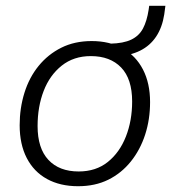

<svg xmlns="http://www.w3.org/2000/svg" viewBox="-20 -636 592 664"><path d="M250 8Q188 8 142.5 -17Q97 -42 72.5 -89.5Q48 -137 48 -203Q48 -262 64.5 -315Q81 -368 113.5 -408Q146 -448 192 -471Q238 -494 297 -494Q359 -494 404.5 -468.5Q450 -443 474.5 -395.5Q499 -348 499 -283Q499 -223 482 -170.5Q465 -118 432.5 -77.5Q400 -37 354.5 -14.5Q309 8 250 8ZM252 -43Q312 -43 353 -76Q394 -109 415.5 -164Q437 -219 437 -285Q437 -363 399 -402.5Q361 -442 294 -442Q235 -442 193.5 -409Q152 -376 131 -321.5Q110 -267 110 -200Q110 -123 147.5 -83Q185 -43 252 -43ZM384 -441 357 -462 361 -485Q407 -486 434 -499Q461 -512 474.5 -537.5Q488 -563 494 -602L496 -616H552L548 -586Q541 -541 520 -509.5Q499 -478 465 -461Q431 -444 384 -441Z"/></svg>

Font: Nunito Sans 12pt ExtraLight 12pt Light
Style: Italic
Weight: 300
Italic angle: -9°
Version: Version 3.101;gftools[0.9.27]